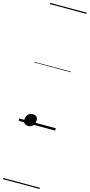

<svg xmlns="http://www.w3.org/2000/svg" viewBox="-215 -1049 742 1589"><g transform="rotate(15 156.5 -255.0)"><path d="M87 21Q66 21 54.5 10Q43 -1 43 -19Q43 -48 58 -65.5Q73 -83 99 -83Q121 -83 132 -72.5Q143 -62 143 -44Q143 -15 128.5 3Q114 21 87 21ZM0 490H313V500H0ZM0 -20H313V0H0ZM0 -505H313V-500H0ZM0 -1010H313V-1000H0Z"/></g></svg>

Font: Playwrite AU NSW Guides
Style: Regular
Weight: 400
Designer: Veronika Burian, José Scaglione
Foundry: TypeTogether
Version: Version 1.003